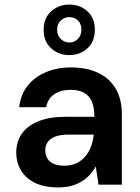

<svg xmlns="http://www.w3.org/2000/svg" viewBox="-20 -808 613 840"><path d="M235 12Q173 12 132 -8.5Q91 -29 71 -64Q51 -99 51 -140Q51 -188 75.5 -223Q100 -258 148 -277.5Q196 -297 266 -297H393Q393 -337 382 -363Q371 -389 348 -402Q325 -415 289 -415Q247 -415 218 -396Q189 -377 182 -339H64Q70 -394 100.5 -432.5Q131 -471 180.5 -492Q230 -513 289 -513Q360 -513 410 -489Q460 -465 486.5 -419.5Q513 -374 513 -310V0H411L399 -80Q389 -61 373.5 -44Q358 -27 338 -14.5Q318 -2 292.5 5Q267 12 235 12ZM262 -83Q291 -83 313.5 -93.5Q336 -104 352.5 -123Q369 -142 378 -166.5Q387 -191 390 -218V-219H279Q243 -219 220.5 -210Q198 -201 188 -185.5Q178 -170 178 -150Q178 -129 188 -113.5Q198 -98 217 -90.5Q236 -83 262 -83ZM283 -567Q237 -567 204 -596.5Q171 -626 171 -678Q171 -729 204 -758.5Q237 -788 283 -788Q330 -788 362.5 -758.5Q395 -729 395 -678Q395 -626 362.5 -596.5Q330 -567 283 -567ZM283 -622Q305 -622 320.5 -637.5Q336 -653 336 -678Q336 -704 321 -718.5Q306 -733 283 -733Q262 -733 246 -718.5Q230 -704 230 -678Q230 -653 246 -637.5Q262 -622 283 -622Z"/></svg>

Font: DM Sans 17pt SemiBold
Style: Regular
Weight: 600
Version: Version 4.004;gftools[0.9.30]